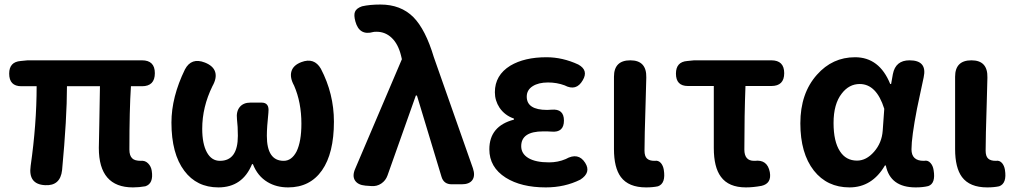

<svg xmlns="http://www.w3.org/2000/svg" viewBox="-20 -813 4478 847"><path d="M566.4 13.7Q416 13.7 416 -160.2Q416 -177.7 418 -261.7Q419.9 -379.9 420.9 -432.6H275.4Q275.4 -292 253.9 -62.5Q246.1 7.8 178.7 3.9Q103.5 0 115.2 -81.1Q141.6 -265.6 141.6 -432.6H74.2Q20.5 -432.6 20.5 -488.3Q20.5 -540 71.3 -543.9L101.6 -546.9H381.8H606.4Q663.1 -546.9 663.1 -490.2Q663.1 -432.6 606.4 -432.6H557.6Q550.8 -329.1 550.8 -153.3Q550.8 -126 563.5 -114.3Q574.2 -103.5 601.6 -103.5Q620.1 -105.5 633.3 -92.3Q646.5 -79.1 649.4 -59.6Q658.2 -2.9 621.1 8.8Q593.8 13.7 566.4 13.7Z M943.4 13.7Q847.7 13.7 793 -59.6Q736.3 -134.8 736.3 -272.5Q736.3 -384.8 795.9 -506.8Q824.2 -560.5 883.8 -537.1Q920.9 -522.5 929.2 -495.6Q937.5 -468.8 917 -432.6Q872.1 -340.8 872.1 -245.1Q872.1 -178.7 892.6 -141.1Q913.1 -103.5 950.2 -103.5Q1029.3 -103.5 1029.3 -213.9Q1029.3 -254.9 1025.4 -287.1Q1021.5 -321.3 1037.6 -340.8Q1053.7 -360.4 1085 -360.4H1092.8H1133.8Q1168.9 -360.4 1164.1 -318.4V-316.4Q1157.2 -251 1157.2 -213.9Q1157.2 -103.5 1231.4 -103.5Q1266.6 -103.5 1288.1 -144.5Q1309.6 -188.5 1309.6 -267.6Q1309.6 -361.3 1277.3 -435.5Q1257.8 -470.7 1265.6 -498Q1273.4 -525.4 1309.6 -539.1Q1366.2 -560.5 1395.5 -509.8Q1453.1 -399.4 1453.1 -276.4Q1453.1 -136.7 1400.4 -61.5Q1347.7 13.7 1251 13.7Q1199.2 13.7 1160.2 -9.8Q1116.2 -36.1 1095.7 -88.9H1091.8Q1049.8 13.7 943.4 13.7Z M1618.2 7.8 1591.8 5.9Q1558.6 2.9 1545.9 -17.1Q1533.2 -37.1 1546.9 -68.4L1752.9 -551.8L1749 -568.4Q1736.3 -619.1 1708 -646Q1679.7 -672.9 1641.6 -672.9Q1630.9 -672.9 1627 -671.9Q1565.4 -654.3 1547.9 -717.8Q1540 -746.1 1545.9 -760.7Q1551.8 -776.4 1577.1 -785.2Q1611.3 -793 1658.2 -793Q1748 -793 1803.7 -737.3Q1857.4 -682.6 1893.6 -561.5L2066.4 -70.3Q2077.1 -38.1 2064 -19Q2050.8 0 2016.6 0H2013.7H1972.7Q1937.5 0 1927.7 -33.2L1819.3 -391.6H1814.5L1689.5 -39.1Q1681.6 -16.6 1662.1 -3.4Q1642.6 9.8 1618.2 7.8Z M2387.7 13.7Q2279.3 13.7 2210.9 -29.3Q2138.7 -75.2 2138.7 -154.3Q2138.7 -256.8 2247.1 -285.2V-290Q2207 -303.7 2183.6 -337.9Q2163.1 -369.1 2163.1 -406.2Q2163.1 -481.4 2231.4 -523.4Q2293.9 -560.5 2390.6 -560.5Q2461.9 -560.5 2531.2 -528.3Q2577.1 -502.9 2550.8 -459Q2522.5 -409.2 2470.7 -436.5Q2436.5 -449.2 2397.5 -449.2Q2355.5 -449.2 2329.6 -432.6Q2303.7 -416 2303.7 -386.7Q2303.7 -328.1 2393.6 -328.1Q2406.2 -328.1 2413.1 -329.1Q2467.8 -334 2467.8 -281.2Q2467.8 -227.5 2413.1 -232.4Q2406.2 -232.4 2393.6 -233.4Q2381.8 -233.4 2376 -233.4Q2279.3 -233.4 2279.3 -168Q2279.3 -134.8 2311 -115.7Q2342.8 -96.7 2402.3 -96.7Q2441.4 -96.7 2475.6 -111.3Q2531.2 -142.6 2561.5 -94.7Q2588.9 -51.8 2540 -20.5Q2471.7 13.7 2387.7 13.7Z M2830.1 13.7Q2752.9 13.7 2718.8 -32.2Q2688.5 -73.2 2688.5 -155.3V-350.6V-474.6Q2688.5 -546.9 2760.7 -546.9Q2833 -546.9 2831.1 -470.7Q2830.1 -434.6 2828.1 -360.4Q2823.2 -206.1 2823.2 -148.4Q2823.2 -124 2834 -113.8Q2844.7 -103.5 2867.2 -103.5Q2868.2 -103.5 2869.1 -103.5Q2883.8 -106.4 2895.5 -93.8Q2905.3 -82 2908.2 -64.5Q2918 -3.9 2882.8 8.8Q2860.4 13.7 2830.1 13.7Z M3270.5 13.7Q3194.3 13.7 3160.2 -33.2Q3128.9 -75.2 3128.9 -160.2V-433.6H3014.6Q2961.9 -433.6 2961.9 -488.3Q2961.9 -540 3011.7 -543.9L3042 -546.9H3240.2H3382.8Q3439.5 -546.9 3439.5 -490.2Q3439.5 -433.6 3382.8 -433.6H3268.6Q3263.7 -305.7 3263.7 -153.3Q3263.7 -103.5 3306.6 -103.5Q3308.6 -103.5 3309.6 -103.5Q3365.2 -110.4 3376 -53.7Q3384.8 -3.9 3339.8 6.8Q3302.7 13.7 3270.5 13.7Z M3727.5 13.7Q3628.9 13.7 3570.3 -60.5Q3510.7 -136.7 3510.7 -269Q3510.7 -401.4 3584 -483.4Q3652.3 -560.5 3752 -560.5Q3859.4 -560.5 3907.2 -442.4H3911.1L3918.9 -486.3Q3930.7 -546.9 3992.2 -546.9Q4071.3 -546.9 4054.7 -471.7Q4049.8 -449.2 4040 -402.8Q4030.3 -356.4 4025.4 -334Q4001 -208 4001 -154.3Q4001 -103.5 4054.7 -103.5Q4055.7 -103.5 4056.6 -103.5Q4073.2 -107.4 4085 -93.8Q4095.7 -82 4098.6 -62.5Q4108.4 -3.9 4075.2 7.8Q4051.8 13.7 4019.5 13.7Q3907.2 13.7 3887.7 -83H3883.8Q3827.1 13.7 3727.5 13.7ZM3760.7 -104.5Q3801.8 -104.5 3835.9 -143.6Q3870.1 -182.6 3874 -236.3L3880.9 -333Q3846.7 -442.4 3772.5 -442.4Q3725.6 -442.4 3693.4 -400.4Q3657.2 -354.5 3657.2 -270.5Q3657.2 -188.5 3685.5 -145.5Q3711.9 -104.5 3760.7 -104.5Z M4335 13.7Q4257.8 13.7 4223.6 -32.2Q4193.4 -73.2 4193.4 -155.3V-350.6V-474.6Q4193.4 -546.9 4265.6 -546.9Q4337.9 -546.9 4335.9 -470.7Q4335 -434.6 4333 -360.4Q4328.1 -206.1 4328.1 -148.4Q4328.1 -124 4338.9 -113.8Q4349.6 -103.5 4372.1 -103.5Q4373 -103.5 4374 -103.5Q4388.7 -106.4 4400.4 -93.8Q4410.2 -82 4413.1 -64.5Q4422.9 -3.9 4387.7 8.8Q4365.2 13.7 4335 13.7Z"/></svg>

Font: Bpmf GenSen Rounded B
Style: B
Weight: 700
Foundry: But Ko
Version: Version 1.320